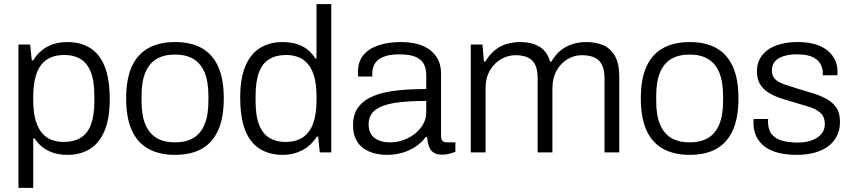

<svg xmlns="http://www.w3.org/2000/svg" viewBox="-20 -743 4155 936"><path d="M70 173V-526H127L135 -449H142Q170 -494 212 -516Q254 -538 307 -538Q373 -538 419.5 -509Q466 -480 490.5 -418.5Q515 -357 515 -258Q515 -166 490 -106Q465 -46 418.5 -17Q372 12 309 12Q277 12 247 4Q217 -4 192 -22Q167 -40 149 -68H142V173ZM290 -51Q340 -51 373.5 -71.5Q407 -92 423.5 -136Q440 -180 440 -250V-275Q440 -350 422 -393.5Q404 -437 371.5 -456Q339 -475 295 -475Q241 -475 207 -451.5Q173 -428 157.5 -382.5Q142 -337 142 -271V-254Q142 -192 155 -152Q168 -112 189 -90Q210 -68 236.5 -59.5Q263 -51 290 -51Z M833 12Q757 12 703.5 -17.5Q650 -47 622.5 -108Q595 -169 595 -263Q595 -358 622.5 -418.5Q650 -479 703.5 -508.5Q757 -538 833 -538Q911 -538 963.5 -508.5Q1016 -479 1043.5 -418.5Q1071 -358 1071 -263Q1071 -169 1043.5 -108Q1016 -47 963.5 -17.5Q911 12 833 12ZM833 -49Q886 -49 922 -70Q958 -91 977 -135.5Q996 -180 996 -251V-275Q996 -346 977 -390.5Q958 -435 922 -456Q886 -477 833 -477Q780 -477 744 -456Q708 -435 689 -390.5Q670 -346 670 -275V-251Q670 -180 689 -135.5Q708 -91 744 -70Q780 -49 833 -49Z M1359 12Q1294 12 1247 -17Q1200 -46 1175.5 -107.5Q1151 -169 1151 -268Q1151 -361 1176 -420.5Q1201 -480 1247.5 -509Q1294 -538 1357 -538Q1391 -538 1421 -530Q1451 -522 1475 -504.5Q1499 -487 1517 -458H1523V-723H1595V0H1539L1531 -77H1524Q1496 -32 1452.5 -10Q1409 12 1359 12ZM1371 -51Q1425 -51 1458.5 -75Q1492 -99 1507.5 -144Q1523 -189 1523 -254V-272Q1523 -334 1510.5 -374Q1498 -414 1476.5 -436Q1455 -458 1429 -466.5Q1403 -475 1376 -475Q1326 -475 1292.5 -454.5Q1259 -434 1242.5 -390Q1226 -346 1226 -275V-250Q1226 -176 1244 -132.5Q1262 -89 1294.5 -70Q1327 -51 1371 -51Z M1867 12Q1836 12 1806 4.5Q1776 -3 1752.5 -19.5Q1729 -36 1715 -64Q1701 -92 1701 -133Q1701 -187 1727.5 -221.5Q1754 -256 1802 -275.5Q1850 -295 1915.5 -302Q1981 -309 2058 -309V-376Q2058 -408 2046.5 -430.5Q2035 -453 2006.5 -465.5Q1978 -478 1926 -478Q1876 -478 1847 -465Q1818 -452 1806.5 -431.5Q1795 -411 1795 -386V-370H1726Q1725 -375 1725 -380Q1725 -385 1725 -392Q1725 -442 1751 -474Q1777 -506 1825 -522Q1873 -538 1935 -538Q1998 -538 2041 -519.5Q2084 -501 2107 -467Q2130 -433 2130 -385V-83Q2130 -64 2137.5 -56.5Q2145 -49 2158 -49H2200V-3Q2185 3 2168.5 7Q2152 11 2134 11Q2108 11 2092.5 0Q2077 -11 2070.5 -31Q2064 -51 2062 -75H2055Q2036 -48 2006.5 -28.5Q1977 -9 1942 1.5Q1907 12 1867 12ZM1882 -49Q1915 -49 1946 -60Q1977 -71 2002 -90.5Q2027 -110 2042.5 -137Q2058 -164 2058 -197V-251Q1965 -251 1902.5 -241Q1840 -231 1808.5 -206Q1777 -181 1777 -136Q1777 -106 1790.5 -86.5Q1804 -67 1828 -58Q1852 -49 1882 -49Z M2275 0V-526H2332L2339 -443H2346Q2368 -479 2394 -499.5Q2420 -520 2451 -529Q2482 -538 2517 -538Q2570 -538 2608 -516.5Q2646 -495 2662 -443H2668Q2689 -478 2715 -498.5Q2741 -519 2772.5 -528.5Q2804 -538 2839 -538Q2886 -538 2922 -522Q2958 -506 2978.5 -469Q2999 -432 2999 -369V0H2927V-361Q2927 -395 2918.5 -417.5Q2910 -440 2895 -452Q2880 -464 2860 -469Q2840 -474 2817 -474Q2779 -474 2746.5 -454.5Q2714 -435 2693.5 -399Q2673 -363 2673 -311V0H2601V-361Q2601 -395 2593 -417.5Q2585 -440 2570 -452Q2555 -464 2535.5 -469Q2516 -474 2494 -474Q2456 -474 2422.5 -454.5Q2389 -435 2368 -399Q2347 -363 2347 -311V0Z M3342 12Q3266 12 3212.5 -17.5Q3159 -47 3131.5 -108Q3104 -169 3104 -263Q3104 -358 3131.5 -418.5Q3159 -479 3212.5 -508.5Q3266 -538 3342 -538Q3420 -538 3472.5 -508.5Q3525 -479 3552.5 -418.5Q3580 -358 3580 -263Q3580 -169 3552.5 -108Q3525 -47 3472.5 -17.5Q3420 12 3342 12ZM3342 -49Q3395 -49 3431 -70Q3467 -91 3486 -135.5Q3505 -180 3505 -251V-275Q3505 -346 3486 -390.5Q3467 -435 3431 -456Q3395 -477 3342 -477Q3289 -477 3253 -456Q3217 -435 3198 -390.5Q3179 -346 3179 -275V-251Q3179 -180 3198 -135.5Q3217 -91 3253 -70Q3289 -49 3342 -49Z M3865 12Q3813 12 3773 1.5Q3733 -9 3706.5 -29.5Q3680 -50 3666.5 -79Q3653 -108 3653 -146Q3653 -150 3653 -154.5Q3653 -159 3654 -163H3725Q3724 -158 3724 -154.5Q3724 -151 3724 -148Q3725 -109 3743 -87.5Q3761 -66 3794 -57Q3827 -48 3870 -48Q3907 -48 3936.5 -58.5Q3966 -69 3983.5 -89Q4001 -109 4001 -138Q4001 -175 3978.5 -194Q3956 -213 3920 -223.5Q3884 -234 3845 -246Q3813 -255 3782 -265.5Q3751 -276 3725.5 -292Q3700 -308 3685 -333Q3670 -358 3670 -396Q3670 -429 3683.5 -455Q3697 -481 3722.5 -499.5Q3748 -518 3785 -528Q3822 -538 3869 -538Q3921 -538 3958 -526Q3995 -514 4018 -493.5Q4041 -473 4052 -447.5Q4063 -422 4063 -394Q4063 -390 4062.5 -385Q4062 -380 4062 -376H3991V-389Q3991 -410 3980.5 -430Q3970 -450 3943.5 -464Q3917 -478 3865 -478Q3834 -478 3811.5 -472.5Q3789 -467 3773.5 -457Q3758 -447 3750.5 -432.5Q3743 -418 3743 -399Q3743 -370 3761.5 -354.5Q3780 -339 3810 -329.5Q3840 -320 3874 -309Q3908 -299 3943.5 -288Q3979 -277 4009 -261Q4039 -245 4057 -218.5Q4075 -192 4075 -149Q4075 -109 4059 -78.5Q4043 -48 4015 -28Q3987 -8 3948.5 2Q3910 12 3865 12Z"/></svg>

Font: Archivo SemiBold Light
Style: Regular
Weight: 300
Version: Version 2.001